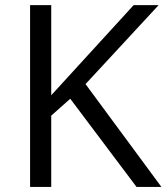

<svg xmlns="http://www.w3.org/2000/svg" viewBox="-20 -734 654 754"><path d="M613.8 0H516.1L255.9 -346.2L181.2 -279.8V0H98.1V-713.9H181.2V-359.9L504.9 -713.9H603L315.9 -403.8Z"/></svg>

Font: Sahel FD
Style: FD
Weight: 400
Foundry: Saber Rastikerdar (saber.rastikerdar@gmail.com)
Version: Version 3.3.1